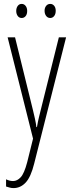

<svg xmlns="http://www.w3.org/2000/svg" viewBox="-20 -771 367 982"><path d="M19 -580H57L148 -210Q155 -181 158.5 -165Q162 -149 163.5 -139.5Q165 -130 166 -121H169Q174 -150 179 -170.5Q184 -191 189 -211L281 -580H318L155 65Q138 134 111.5 162.5Q85 191 49 191Q39 191 30 188.5Q21 186 11 183V146Q29 155 47 155Q68 155 86 135.5Q104 116 119 59L149 -62ZM63 -715Q63 -730 70.5 -740.5Q78 -751 91 -751Q103 -751 111 -741Q119 -731 119 -715Q119 -698 111 -688.5Q103 -679 91 -679Q78 -679 70.5 -689.5Q63 -700 63 -715ZM208 -716Q208 -731 216 -741Q224 -751 237 -751Q249 -751 257 -741.5Q265 -732 265 -716Q265 -699 257 -689Q249 -679 237 -679Q224 -679 216 -689.5Q208 -700 208 -716Z"/></svg>

Font: Noto Sans Tamil UI ExtraCondensed ExtraLight
Style: Regular
Weight: 200
Width: 2
Designer: Jelle Bosma - Monotype Design Team
Foundry: Monotype Imaging Inc.
Version: Version 2.004; ttfautohint (v1.8.4.7-5d5b)